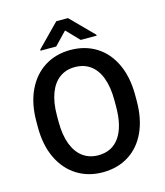

<svg xmlns="http://www.w3.org/2000/svg" viewBox="-131 -1000 952 1108"><g transform="rotate(-15 345.0 -446.0)"><path d="M380.4 -901.9 514.2 -766.6V-761.2H418.9L345.7 -837.4L272.5 -761.2H178.7V-767.6L310.5 -901.9ZM640.1 -337.4Q640.1 -230.5 603.8 -152.1Q567.4 -73.7 500.7 -32Q434.1 9.8 345.7 9.8Q259.3 9.8 192.1 -32.2Q125 -74.2 87.4 -152.6Q49.8 -231 49.8 -337.4V-373Q49.8 -479.5 87.2 -558.1Q124.5 -636.7 191.4 -678.7Q258.3 -720.7 344.7 -720.7Q433.1 -720.7 500 -678.7Q566.9 -636.7 603.5 -558.1Q640.1 -479.5 640.1 -373ZM516.6 -374Q516.6 -453.1 496.3 -507.8Q476.1 -562.5 437.5 -590.6Q398.9 -618.7 344.7 -618.7Q292 -618.7 253.4 -590.6Q214.8 -562.5 194.1 -507.6Q173.3 -452.6 173.3 -374V-337.4Q173.3 -258.8 194.3 -203.6Q215.3 -148.4 254.2 -120.1Q293 -91.8 345.7 -91.8Q428.2 -91.8 472.4 -155Q516.6 -218.3 516.6 -337.4Z"/></g></svg>

Font: Mardoto Medium
Style: Regular
Weight: 500
Designer: Christian Robertson, Vahan Hovhannisyan
Foundry: Google
Version: Version 1.000